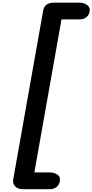

<svg xmlns="http://www.w3.org/2000/svg" viewBox="-20 -1198 673 1397"><path d="M146 178.5Q110 178.5 90.5 158.2Q71 138 76 108.5L294 -1120Q299.5 -1150.5 319.5 -1164.5Q339.5 -1178.5 372 -1178.5H560Q590 -1178.5 613.2 -1162Q636.5 -1145.5 632.5 -1117Q629 -1091 610 -1074Q591 -1057 560 -1057H427.5L230 56.5H341Q373 56.5 397 72Q421 87.5 415.5 118.5Q410.5 147.5 391.2 163Q372 178.5 341 178.5Z"/></svg>

Font: Edu VIC WA NT Hand Pre
Style: Regular
Weight: 400
Designer: Tina and Corey Anderson, Eben Sorkin, Mirko Velimirovic
Foundry: Google for Education
Version: Version 1.000